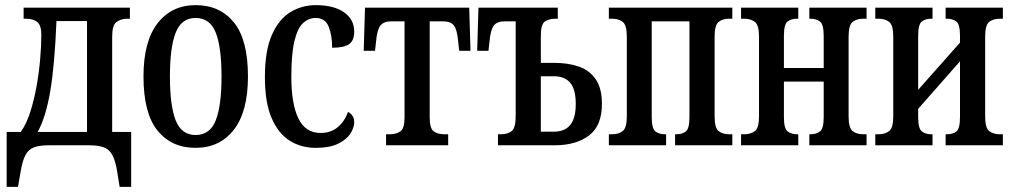

<svg xmlns="http://www.w3.org/2000/svg" viewBox="-20 -566 3944 748"><path d="M6 162V-52H61Q83 -83 98 -130Q113 -177 122.5 -230.5Q132 -284 136.5 -336Q141 -388 141 -431Q141 -466 126 -479.5Q111 -493 81 -493H72V-536H486V-493H476Q451 -493 434 -480.5Q417 -468 417 -424V-52H491V162H446L437 105Q430 61 418 38.5Q406 16 384.5 8Q363 0 326 0H171Q134 0 112.5 8Q91 16 79 38.5Q67 61 60 105L50 162ZM127 -52H319V-484H200Q193 -313 176 -212Q159 -111 127 -52Z M742 10Q648 10 593.5 -57.5Q539 -125 539 -268Q539 -405 594 -475.5Q649 -546 742 -546Q837 -546 891.5 -478.5Q946 -411 946 -268Q946 -131 891 -60.5Q836 10 742 10ZM742 -40Q798 -40 820.5 -97Q843 -154 843 -268Q843 -382 820.5 -439Q798 -496 742 -496Q687 -496 664.5 -439Q642 -382 642 -268Q642 -154 664.5 -97Q687 -40 742 -40Z M1210 10Q1153 10 1108.5 -18Q1064 -46 1038 -106.5Q1012 -167 1012 -266Q1012 -368 1039 -429.5Q1066 -491 1111 -518.5Q1156 -546 1210 -546Q1281 -546 1320.5 -518Q1360 -490 1360 -443Q1360 -408 1340 -394Q1320 -380 1274 -380Q1274 -428 1260.5 -462Q1247 -496 1210 -496Q1182 -496 1160.5 -476Q1139 -456 1127 -406Q1115 -356 1115 -267Q1115 -161 1142.5 -104.5Q1170 -48 1229 -48Q1268 -48 1295 -70Q1322 -92 1336 -130Q1360 -117 1360 -90Q1360 -69 1345 -45.5Q1330 -22 1297 -6Q1264 10 1210 10Z M1484 0V-43H1500Q1523 -43 1539.5 -54Q1556 -65 1556 -109V-483H1505Q1475 -483 1462 -466.5Q1449 -450 1445 -404L1441 -368H1397L1402 -536H1808L1813 -368H1769L1765 -404Q1761 -450 1748.5 -466.5Q1736 -483 1705 -483H1654V-109Q1654 -65 1670 -54Q1686 -43 1710 -43H1726V0Z M1920 0V-43H1933Q1957 -43 1973 -55Q1989 -67 1989 -113V-483H1947Q1917 -483 1904 -466.5Q1891 -450 1887 -404L1883 -368H1839L1844 -536H2153V-493H2143Q2118 -493 2102.5 -482Q2087 -471 2087 -427V-321H2141Q2194 -321 2235.5 -306.5Q2277 -292 2301 -257Q2325 -222 2325 -161Q2325 -76 2274.5 -38Q2224 0 2141 0ZM2087 -53H2137Q2180 -53 2201.5 -79Q2223 -105 2223 -161Q2223 -218 2201.5 -243.5Q2180 -269 2137 -269H2087Z M2352 0V-43H2366Q2389 -43 2405.5 -55Q2422 -67 2422 -113V-423Q2422 -469 2405.5 -481Q2389 -493 2366 -493H2352V-536H2833V-493H2819Q2796 -493 2780 -481Q2764 -469 2764 -423V-113Q2764 -67 2780 -55Q2796 -43 2819 -43H2833V0H2610V-43H2616Q2638 -43 2652 -54Q2666 -65 2666 -110V-483H2519V-110Q2519 -65 2533.5 -54Q2548 -43 2569 -43H2575V0Z M2867 0V-43H2881Q2904 -43 2920.5 -55Q2937 -67 2937 -113V-423Q2937 -469 2920.5 -481Q2904 -493 2881 -493H2867V-536H3090V-493H3084Q3062 -493 3048 -482Q3034 -471 3034 -426V-301H3189V-426Q3189 -471 3174.5 -482Q3160 -493 3138 -493H3133V-536H3356V-493H3342Q3318 -493 3302 -481Q3286 -469 3286 -423V-113Q3286 -67 3302 -55Q3318 -43 3342 -43H3356V0H3133V-43H3138Q3160 -43 3174.5 -54Q3189 -65 3189 -110V-248H3034V-110Q3034 -65 3048.5 -54Q3063 -43 3084 -43H3090V0Z M3390 0V-43H3404Q3427 -43 3443.5 -55Q3460 -67 3460 -113V-423Q3460 -469 3443.5 -481Q3427 -493 3404 -493H3390V-536H3613V-493H3607Q3585 -493 3571 -482Q3557 -471 3557 -426V-216L3720 -400V-426Q3720 -471 3706 -482Q3692 -493 3670 -493H3664V-536H3887V-493H3874Q3850 -493 3834 -481Q3818 -469 3818 -423V-113Q3818 -67 3834 -55Q3850 -43 3874 -43H3887V0H3664V-43H3670Q3692 -43 3706 -54Q3720 -65 3720 -110V-327L3557 -142V-110Q3557 -65 3571.5 -54Q3586 -43 3607 -43H3613V0Z"/></svg>

Font: Noto Serif ExtraCondensed Medium
Style: Regular
Weight: 500
Width: 2
Designer: Monotype Design Team
Foundry: Monotype Imaging Inc.
Version: Version 2.015